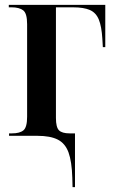

<svg xmlns="http://www.w3.org/2000/svg" viewBox="-20 -556 468 786"><path d="M276 172Q274 105 260.5 68Q247 31 216.5 15.5Q186 0 133 0H17V-10H29Q61 -10 76 -22.5Q91 -35 91 -78V-457Q91 -502 74.5 -514Q58 -526 28 -526H16V-536H411V-363H401L399 -397Q396 -448 384.5 -476Q373 -504 348 -515Q323 -526 279 -526H209V-73Q209 -35 221.5 -22.5Q234 -10 265 -10H287V210H277Z"/></svg>

Font: Noto Serif Display Condensed SemiBold
Style: Regular
Weight: 600
Width: 3
Designer: Monotype Design Team
Foundry: Monotype Imaging Inc.
Version: Version 2.009